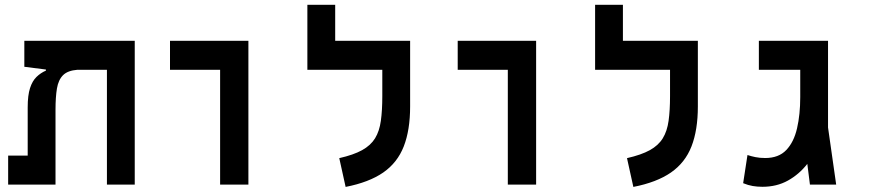

<svg xmlns="http://www.w3.org/2000/svg" viewBox="-20 -752 3556 782"><path d="M528.8 0H415.5V-467.8H295.4Q255.9 -464.8 236.8 -445.8Q217.8 -426.8 211.9 -391.6Q206.1 -356.4 206.1 -305.2V0H13.2V-118.2H92.8V-314.5Q92.8 -363.8 102.3 -393.1Q111.8 -422.4 128.7 -438.7Q145.5 -455.1 167 -464.4V-468.8L79.1 -480V-585.9H528.8Z M876.5 0V-467.8H672.4V-585.9H991.7V0Z M1650.4 -585.9V-318.4Q1650.4 -222.2 1624.5 -155.8Q1598.6 -89.4 1540.8 -49.3Q1482.9 -9.3 1387.7 9.3L1361.8 -107.9Q1419.9 -121.1 1454.8 -140.4Q1489.7 -159.7 1507.6 -188.7Q1525.4 -217.8 1531.2 -260Q1537.1 -302.2 1537.1 -360.8V-467.8H1231.9V-732.4H1345.2V-585.9Z M2048.3 0V-467.8H1844.2V-585.9H2163.6V0Z M2822.3 -585.9V-318.4Q2822.3 -222.2 2796.4 -155.8Q2770.5 -89.4 2712.6 -49.3Q2654.8 -9.3 2559.6 9.3L2533.7 -107.9Q2591.8 -121.1 2626.7 -140.4Q2661.6 -159.7 2679.4 -188.7Q2697.3 -217.8 2703.1 -260Q2709 -302.2 2709 -360.8V-467.8H2403.8V-732.4H2517.1V-585.9Z M3085.4 8.8Q3064.5 8.8 3045.7 5.6Q3026.9 2.4 3006.8 -5.9L3024.4 -120.6Q3039.1 -115.7 3056.6 -112.1Q3074.2 -108.4 3096.7 -108.4Q3151.4 -108.4 3182.4 -140.9Q3213.4 -173.3 3226.3 -229.5Q3239.3 -285.6 3239.3 -356.4V-467.8H3070.8V-585.9H3352.5V-232.9L3385.7 0H3278.8L3268.1 -84.5Q3234.9 -42 3189.2 -16.6Q3143.6 8.8 3085.4 8.8Z"/></svg>

Font: CaskaydiaCove NFP SemiBold
Style: Regular
Weight: 600
Designer: Aaron Bell
Foundry: Saja Typeworks
Version: Version 2111.001; VTT 6.35;Nerd Fonts 3.1.1